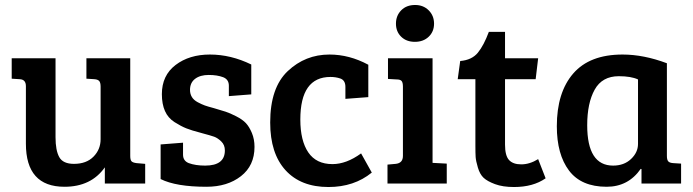

<svg xmlns="http://www.w3.org/2000/svg" viewBox="-20 -737 2783 771"><path d="M563 -79V0H401V-65Q346 13 239 13Q84 13 84 -160V-391Q84 -418 59 -419L27 -421V-503H203V-186Q203 -133 218 -106Q233 -79 277 -79Q327 -79 355.5 -108Q384 -137 384 -178V-389Q384 -405 378.5 -411.5Q373 -418 359 -419L327 -421V-503H503V-111Q503 -95 508 -89.5Q513 -84 528 -82Z M876 -427Q852 -436 818 -436Q784 -436 763.5 -420.5Q743 -405 743 -376Q743 -360 750.5 -347.5Q758 -335 774 -326.5Q790 -318 802.5 -313.5Q815 -309 838 -303Q869 -294 886 -288.5Q903 -283 928.5 -270Q954 -257 967.5 -242.5Q981 -228 991.5 -203Q1002 -178 1002 -147Q1002 -72 947.5 -29.5Q893 13 809 13Q687 13 625 -18V-157L715 -164V-116Q715 -91 738 -82Q765 -72 804 -72Q883 -72 883 -133Q883 -155 868.5 -169Q854 -183 840 -188Q826 -193 792 -202Q787 -203 785 -204Q750 -213 728.5 -221.5Q707 -230 681 -246.5Q655 -263 642.5 -291Q630 -319 630 -359Q630 -434 685 -476Q740 -518 823 -518Q907 -518 989 -478V-358L899 -351V-393Q899 -418 876 -427Z M1315 -78Q1371 -78 1430 -121L1473 -44Q1402 14 1299 14Q1188 14 1126.5 -53.5Q1065 -121 1065 -245Q1065 -385 1135.5 -451.5Q1206 -518 1303 -518Q1383 -518 1459 -477V-347L1367 -340V-388Q1367 -415 1346 -422Q1328 -428 1307 -428Q1186 -428 1186 -257Q1186 -172 1218 -125Q1250 -78 1315 -78Z M1717 -503V-83L1774 -80V0H1536V-76L1569 -79Q1598 -82 1598 -111V-389Q1598 -406 1592.5 -412Q1587 -418 1573 -418L1538 -420V-503ZM1647 -717Q1680 -717 1701.5 -695.5Q1723 -674 1723 -642Q1723 -610 1701.5 -589.5Q1680 -569 1646 -569Q1612 -569 1591 -589.5Q1570 -610 1570 -642Q1570 -674 1591 -695.5Q1612 -717 1647 -717Z M1943 -609H2008V-503H2141L2131 -419H2008V-156Q2008 -112 2024 -94.5Q2040 -77 2073 -77Q2107 -77 2141 -98L2171 -21Q2121 14 2044 14Q1999 14 1968 2.5Q1937 -9 1922 -23Q1907 -37 1899 -64Q1891 -91 1890 -106.5Q1889 -122 1889 -152V-419H1818L1828 -492Q1875 -496 1899 -525.5Q1923 -555 1943 -609Z M2658 -483V-111Q2658 -95 2663.5 -89Q2669 -83 2683 -82L2715 -80V0H2556V-58L2553 -59Q2503 13 2416 13Q2314 13 2265 -52Q2216 -117 2216 -230Q2216 -366 2282 -442Q2348 -518 2480 -518Q2565 -518 2658 -483ZM2542 -159V-418Q2514 -431 2465 -431Q2398 -431 2368 -377Q2338 -323 2338 -234Q2338 -72 2442 -72Q2486 -72 2514 -98.5Q2542 -125 2542 -159Z"/></svg>

Font: Bree Serif
Style: Regular
Weight: 400
Designer: Veronika Burian, Jos Scaglione
Foundry: TypeTogether
Version: Version 1.001